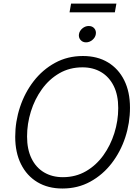

<svg xmlns="http://www.w3.org/2000/svg" viewBox="-20 -1054 789 1084"><path d="M332.5 10.3Q251 10.3 191.2 -25.6Q131.3 -61.5 98.6 -127.2Q65.9 -192.9 65.9 -281.7Q65.9 -367.7 92.8 -449Q119.6 -530.3 169.9 -595.5Q220.2 -660.6 290.8 -699.2Q361.3 -737.8 448.2 -737.8Q529.8 -737.8 589.4 -701.9Q648.9 -666 681.4 -600.6Q713.9 -535.2 713.9 -445.8Q713.9 -359.9 687.3 -278.6Q660.6 -197.3 610.4 -132.1Q560.1 -66.9 489.7 -28.3Q419.4 10.3 332.5 10.3ZM335 -53.7Q407.2 -53.7 465.1 -87.2Q522.9 -120.6 563.5 -177Q604 -233.4 625.7 -302.7Q647.5 -372.1 647.5 -443.8Q647.5 -517.1 622.1 -568.4Q596.7 -619.6 551.3 -646.7Q505.9 -673.8 445.8 -673.8Q373 -673.8 315.2 -640.4Q257.3 -606.9 216.6 -550.3Q175.8 -493.7 154.3 -424.3Q132.8 -355 132.8 -283.2Q132.8 -210.9 158 -159.4Q183.1 -107.9 228.8 -80.8Q274.4 -53.7 335 -53.7ZM465.8 -814.9Q446.3 -814.9 434.6 -828.6Q422.9 -842.3 425.8 -861.3Q429.2 -880.4 445.3 -893.8Q461.4 -907.2 481 -907.2Q501 -907.2 512.5 -893.8Q523.9 -880.4 521 -861.3Q518.1 -842.3 501.7 -828.6Q485.4 -814.9 465.8 -814.9ZM637.2 -1033.7 628.4 -984.4H372.6L381.3 -1033.7Z"/></svg>

Font: Inter 20pt Light
Style: Italic
Weight: 300
Italic angle: -9.3988°
Version: Version 4.001;git-66647c0bb